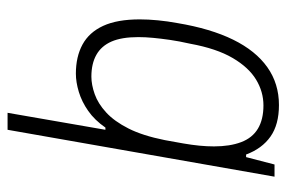

<svg xmlns="http://www.w3.org/2000/svg" viewBox="-148 -616 775 520"><g transform="rotate(-90 240.0 -355.5)"><path d="M216 12Q163 12 130.5 -11Q98 -34 82 -77H75L55 0H22L149 -723H195L149 -458H155Q175 -487 200 -504.5Q225 -522 251.5 -530Q278 -538 301 -538Q347 -538 380 -520Q413 -502 430.5 -464Q448 -426 448 -365Q448 -342 445.5 -316Q443 -290 438 -263Q423 -173 393 -112Q363 -51 318.5 -19.5Q274 12 216 12ZM215 -30Q252 -30 285 -50Q318 -70 343.5 -113.5Q369 -157 382 -228Q389 -259 392.5 -283.5Q396 -308 398 -329Q400 -350 400 -369Q400 -414 388 -441.5Q376 -469 352 -482.5Q328 -496 293 -496Q271 -496 245.5 -487Q220 -478 196 -456Q172 -434 152.5 -395.5Q133 -357 121 -297Q116 -270 112 -247Q108 -224 106 -203.5Q104 -183 104 -164Q104 -121 115.5 -90.5Q127 -60 152 -45Q177 -30 215 -30Z"/></g></svg>

Font: Archivo SemiCondensed Thin
Style: Italic
Weight: 250
Width: 4
Italic angle: -10°
Designer: Hector Gatti
Foundry: Omnibus-Type
Version: Version 2.001